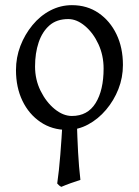

<svg xmlns="http://www.w3.org/2000/svg" viewBox="-20 -489 538 745"><path d="M42 -217Q42 -266 59 -310.5Q76 -355 106 -391.5Q136 -428 175.5 -448.5Q215 -469 259 -469Q318 -469 362.5 -438.5Q407 -408 432 -356Q457 -304 457 -237Q457 -188 439.5 -143.5Q422 -99 391.5 -63Q361 -27 322 -6Q283 15 240 15Q182 15 137 -15.5Q92 -46 67 -98Q42 -150 42 -217ZM202 223Q209 175 214 112Q219 49 223 -21L278 -23Q280 46 283 102Q286 158 292 209Q276 214 255 221.5Q234 229 218 236Q212 233 209.5 230.5Q207 228 202 223ZM382 -223Q382 -274 362 -317.5Q342 -361 310 -388Q278 -415 245 -415Q200 -415 172 -390.5Q144 -366 130 -324.5Q116 -283 116 -231Q116 -180 137.5 -136.5Q159 -93 192 -66Q225 -39 259 -39Q320 -39 351 -89Q382 -139 382 -223Z"/></svg>

Font: ChillKai
Style: Regular
Weight: 400
Designer: ChillType
Foundry: 寒蝉字型
Version: Version 2.000